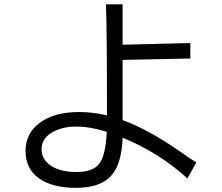

<svg xmlns="http://www.w3.org/2000/svg" viewBox="-20 -820 1040 900"><path d="M351.6 -294.9Q414.1 -294.9 481.4 -279.3Q481.4 -690.4 476.6 -799.8H554.7V-610.4L872.1 -618.2V-545.9L554.7 -539.1V-256.8Q676.8 -212.9 827.1 -107.4Q887.7 -65.4 900.4 -58.6L858.4 16.6Q730.5 -101.6 554.7 -174.8Q550.8 -50.8 500 4.9Q449.2 60.5 336.9 60.5Q224.6 60.5 162.1 15.6Q99.6 -29.3 99.6 -112.3Q99.6 -195.3 167.5 -245.1Q235.4 -294.9 351.6 -294.9ZM480.5 -202.1Q404.3 -226.6 336.4 -226.6Q268.6 -226.6 221.7 -197.8Q174.8 -168.9 174.8 -120.6Q174.8 -72.3 219.2 -43Q263.7 -13.7 339.8 -13.7Q416 -13.7 445.8 -53.2Q475.6 -92.8 480.5 -202.1Z"/></svg>

Font: GenEi M Gothic v2 Regular
Style: Regular
Weight: 400
Version: Version 2.0